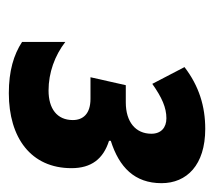

<svg xmlns="http://www.w3.org/2000/svg" viewBox="-45 -848 485 435"><g transform="rotate(90 197.5 -630.5)"><path d="M191 -408C292 -408 361 -458 361 -550C361 -595 340 -622 299 -635V-639C359 -658 395 -693 395 -754C395 -811 354 -853 272 -853C221 -853 175 -839 132 -806L170 -733C201 -755 224 -765 248 -765C269 -765 283 -753 283 -731C283 -695 256 -673 212 -673H173L155 -593H204C238 -593 252 -576 252 -553C252 -517 226 -498 185 -498C145 -498 106 -512 75 -536V-438C104 -419 141 -408 191 -408Z"/></g></svg>

Font: Noto Sans Display SemiCondensed Extra
Style: Italic
Weight: 800
Width: 4
Italic angle: -12°
Designer: Monotype Design Team
Foundry: Monotype Imaging Inc.
Version: Version 1.900